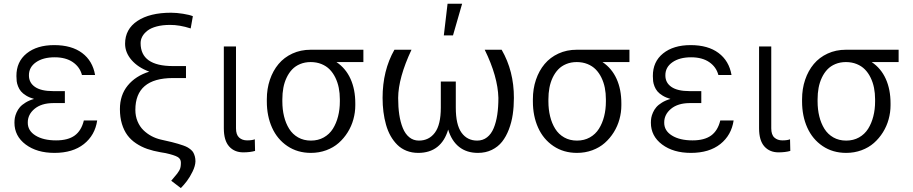

<svg xmlns="http://www.w3.org/2000/svg" viewBox="-20 -788 4766 1002"><path d="M318.5 -283.7V-250H257.1Q196 -249.6 160.3 -220Q124.6 -190.3 125 -148.1Q124.6 -105.8 165.5 -80.6Q206.3 -55.4 272.7 -55.4Q334.9 -55.4 369.9 -80.8Q404.8 -106.2 417.6 -159.4H487.2Q475.9 -82.4 417.8 -36.2Q359.7 9.9 264.2 9.9Q172.6 9.9 114 -33.9Q55.4 -77.8 55.4 -147.7Q55.4 -160.9 57.5 -173.3Q59.7 -185.7 66.4 -201Q73.2 -216.3 83.8 -228.7Q94.5 -241.1 113.5 -252.8Q132.5 -264.6 157.7 -271.7Q133.9 -278.4 116.5 -289.1Q99.1 -299.7 89.5 -311.3Q79.9 -322.8 74.2 -337.5Q68.5 -352.3 67.1 -364.3Q65.7 -376.4 65.7 -391Q65.3 -465.9 119.1 -509.2Q172.9 -552.6 262.8 -552.6Q353.7 -552.6 408.6 -511.5Q463.4 -470.5 476.2 -396.7H407.7Q396.7 -438.6 359.9 -463.8Q323.2 -489 265.3 -489Q204.9 -489 167.8 -463.1Q130.7 -437.1 131 -394.9Q130.7 -356.5 162.5 -334.5Q194.2 -312.5 257.1 -312.5H318.5Z M986.5 -703.5 975.1 -639.6Q916.9 -658.4 867.2 -658Q828.1 -658 797.9 -650Q767.8 -642 749.8 -628.2Q731.9 -614.3 722.8 -597.8Q713.8 -581.3 713.8 -562.9Q713.8 -443.2 882.8 -443.2H950.6V-380.7H881.4Q686.4 -380 686.4 -214.5Q686.4 -182.2 697.8 -154.8Q709.2 -127.5 728.3 -108.8Q747.5 -90.2 770.4 -77.9Q793.3 -65.7 818.9 -59.7L876.4 -46.5Q896.7 -41.2 909.1 -37.6Q921.5 -34.1 936.1 -28.9Q950.6 -23.8 959.2 -18.8Q967.7 -13.8 976.4 -6.6Q985.1 0.7 989.5 9.2Q994 17.8 997 28.9Q1000 40.1 1000 54.3Q999.3 78.1 985.1 107.2Q970.9 136.4 955.4 156.8Q940 177.2 923.7 193.5L873.6 155.2Q882.5 144.2 890.3 135.3Q900.2 123.9 904.8 117.9Q909.4 111.9 915 102.6Q920.5 93.4 922.2 83.6Q924 73.9 924 61.4Q924.4 41.5 907.3 31.4Q890.3 21.3 844.1 11L818.5 6.7Q779.8 0 748.6 -10.8Q717.3 -21.7 690.2 -39.8Q663 -57.9 644.9 -82.4Q626.8 -106.9 616.3 -141.3Q605.8 -175.8 605.8 -218.8Q605.8 -291.9 646.7 -341.8Q687.5 -391.7 758.9 -414.1Q700.3 -435.7 666.5 -474.8Q632.8 -513.8 632.8 -559.7Q632.8 -636 697.3 -678.8Q761.7 -721.6 872.9 -721.6Q901.6 -721.6 935.7 -716.1Q969.8 -710.6 986.5 -703.5Z M1148.1 -545.5H1211.6V-118.3Q1211.6 -84.9 1228 -70.1Q1244.3 -55.4 1269.5 -55.4Q1295.5 -55.4 1309.7 -61.1L1311.1 -0.4Q1284.8 7.1 1249.6 7.1Q1203.1 7.1 1175.6 -24Q1148.1 -55 1148.1 -118.3Z M1372.5 -258.5V-269.9Q1372.5 -324.6 1388.5 -371.8Q1404.5 -419 1433.6 -453.8Q1462.7 -488.6 1505.9 -508.5Q1549 -528.4 1601.2 -528.4H1604H1876.4V-464.1H1735.8Q1784.4 -431.5 1809.3 -376.4Q1834.2 -321.4 1834.2 -248.6V-238.6Q1834.2 -201.3 1824.2 -165.3Q1814.3 -129.3 1794.6 -97.7Q1774.9 -66.1 1747.5 -41.9Q1720.2 -17.8 1682.7 -3.9Q1645.2 9.9 1602.6 9.9Q1532.7 9.9 1479.8 -25.7Q1426.8 -61.4 1399.7 -122Q1372.5 -182.5 1372.5 -258.5ZM1453.5 -269.9V-258.5Q1453.5 -217 1462.4 -180.8Q1471.2 -144.5 1489 -115.9Q1506.7 -87.4 1535.9 -70.8Q1565 -54.3 1602.6 -54.3Q1640.3 -54.3 1669.7 -70.8Q1699.2 -87.4 1717.2 -115.9Q1735.1 -144.5 1744.3 -180.8Q1753.6 -217 1753.6 -258.5V-269.9Q1753.6 -301.5 1747.9 -329.9Q1742.2 -358.3 1730.1 -383Q1718 -407.7 1700.5 -425.6Q1682.9 -443.5 1657.5 -453.8Q1632.1 -464.1 1601.2 -464.1Q1571.4 -464.1 1546.5 -453.8Q1521.7 -443.5 1504.6 -425.6Q1487.6 -407.7 1475.9 -383Q1464.1 -358.3 1458.8 -329.9Q1453.5 -301.5 1453.5 -269.9Z M2509.6 -528.4H2598Q2662.3 -416.9 2661.9 -277Q2661.9 -231.5 2655.9 -190.7Q2649.9 -149.9 2635.7 -112.6Q2621.4 -75.3 2600.3 -48.5Q2579.2 -21.7 2546.9 -5.9Q2514.6 9.9 2474.4 9.9Q2415.5 9.9 2376.1 -21.3Q2336.6 -52.6 2318.9 -111.9Q2301.5 -52.2 2262.1 -21.1Q2222.7 9.9 2162.6 9.9Q2129.6 9.9 2101.7 -1.1Q2073.9 -12.1 2053.8 -32Q2033.7 -51.8 2018.6 -78.3Q2003.6 -104.8 1994.5 -137.3Q1985.4 -169.7 1981 -204.5Q1976.6 -239.3 1976.6 -277Q1976.6 -420.1 2038.4 -528.4H2127.5Q2058.6 -381.7 2057.9 -277Q2057.9 -229 2063.7 -189.8Q2069.6 -150.6 2082.2 -119.7Q2094.8 -88.8 2116.1 -71.6Q2137.4 -54.3 2166.2 -54.3Q2218.8 -54.3 2249.6 -95.7Q2280.5 -137.1 2280.5 -226.2V-362.6H2358.7V-226.2Q2358.7 -137.1 2388.5 -95.7Q2418.3 -54.3 2470.2 -54.3Q2500 -54.3 2521.8 -71.4Q2543.7 -88.4 2556.5 -119.3Q2569.2 -150.2 2575.1 -189.5Q2581 -228.7 2581 -277Q2578.1 -388.8 2509.6 -528.4ZM2296.2 -603.3 2315.7 -768.5H2391.7L2344.1 -603.3Z M2761 -258.5V-269.9Q2761 -324.6 2777 -371.8Q2793 -419 2822.1 -453.8Q2851.2 -488.6 2894.4 -508.5Q2937.5 -528.4 2989.7 -528.4H2992.5H3264.9V-464.1H3124.3Q3172.9 -431.5 3197.8 -376.4Q3222.7 -321.4 3222.7 -248.6V-238.6Q3222.7 -201.3 3212.7 -165.3Q3202.8 -129.3 3183.1 -97.7Q3163.4 -66.1 3136 -41.9Q3108.7 -17.8 3071.2 -3.9Q3033.7 9.9 2991.1 9.9Q2921.2 9.9 2868.3 -25.7Q2815.3 -61.4 2788.2 -122Q2761 -182.5 2761 -258.5ZM2842 -269.9V-258.5Q2842 -217 2850.9 -180.8Q2859.7 -144.5 2877.5 -115.9Q2895.2 -87.4 2924.4 -70.8Q2953.5 -54.3 2991.1 -54.3Q3028.8 -54.3 3058.2 -70.8Q3087.7 -87.4 3105.6 -115.9Q3123.6 -144.5 3132.8 -180.8Q3142 -217 3142 -258.5V-269.9Q3142 -301.5 3136.4 -329.9Q3130.7 -358.3 3118.6 -383Q3106.5 -407.7 3089 -425.6Q3071.4 -443.5 3046 -453.8Q3020.6 -464.1 2989.7 -464.1Q2959.9 -464.1 2935 -453.8Q2910.2 -443.5 2893.1 -425.6Q2876.1 -407.7 2864.3 -383Q2852.6 -358.3 2847.3 -329.9Q2842 -301.5 2842 -269.9Z M3639.9 -283.7V-250H3578.5Q3517.4 -249.6 3481.7 -220Q3446 -190.3 3446.4 -148.1Q3446 -105.8 3486.9 -80.6Q3527.7 -55.4 3594.1 -55.4Q3656.2 -55.4 3691.2 -80.8Q3726.2 -106.2 3739 -159.4H3808.6Q3797.2 -82.4 3739.2 -36.2Q3681.1 9.9 3585.6 9.9Q3494 9.9 3435.4 -33.9Q3376.8 -77.8 3376.8 -147.7Q3376.8 -160.9 3378.9 -173.3Q3381 -185.7 3387.8 -201Q3394.5 -216.3 3405.2 -228.7Q3415.8 -241.1 3434.8 -252.8Q3453.8 -264.6 3479 -271.7Q3455.3 -278.4 3437.9 -289.1Q3420.5 -299.7 3410.9 -311.3Q3401.3 -322.8 3395.6 -337.5Q3389.9 -352.3 3388.5 -364.3Q3387.1 -376.4 3387.1 -391Q3386.7 -465.9 3440.5 -509.2Q3494.3 -552.6 3584.2 -552.6Q3675.1 -552.6 3729.9 -511.5Q3784.8 -470.5 3797.6 -396.7H3729Q3718 -438.6 3681.3 -463.8Q3644.5 -489 3586.6 -489Q3526.3 -489 3489.2 -463.1Q3452.1 -437.1 3452.4 -394.9Q3452.1 -356.5 3483.8 -334.5Q3515.6 -312.5 3578.5 -312.5H3639.9Z M3941.4 -545.5H4005V-118.3Q4005 -84.9 4021.3 -70.1Q4037.6 -55.4 4062.9 -55.4Q4088.8 -55.4 4103 -61.1L4104.4 -0.4Q4078.1 7.1 4043 7.1Q3996.4 7.1 3968.9 -24Q3941.4 -55 3941.4 -118.3Z M4165.8 -258.5V-269.9Q4165.8 -324.6 4181.8 -371.8Q4197.8 -419 4226.9 -453.8Q4256 -488.6 4299.2 -508.5Q4342.3 -528.4 4394.5 -528.4H4397.4H4669.7V-464.1H4529.1Q4577.8 -431.5 4602.6 -376.4Q4627.5 -321.4 4627.5 -248.6V-238.6Q4627.5 -201.3 4617.5 -165.3Q4607.6 -129.3 4587.9 -97.7Q4568.2 -66.1 4540.8 -41.9Q4513.5 -17.8 4476 -3.9Q4438.6 9.9 4396 9.9Q4326 9.9 4273.1 -25.7Q4220.2 -61.4 4193 -122Q4165.8 -182.5 4165.8 -258.5ZM4246.8 -269.9V-258.5Q4246.8 -217 4255.7 -180.8Q4264.6 -144.5 4282.3 -115.9Q4300.1 -87.4 4329.2 -70.8Q4358.3 -54.3 4396 -54.3Q4433.6 -54.3 4463.1 -70.8Q4492.5 -87.4 4510.5 -115.9Q4528.4 -144.5 4537.6 -180.8Q4546.9 -217 4546.9 -258.5V-269.9Q4546.9 -301.5 4541.2 -329.9Q4535.5 -358.3 4523.4 -383Q4511.4 -407.7 4493.8 -425.6Q4476.2 -443.5 4450.8 -453.8Q4425.4 -464.1 4394.5 -464.1Q4364.7 -464.1 4339.8 -453.8Q4315 -443.5 4297.9 -425.6Q4280.9 -407.7 4269.2 -383Q4257.5 -358.3 4252.1 -329.9Q4246.8 -301.5 4246.8 -269.9Z"/></svg>

Font: Inter Light BETA
Style: Regular
Weight: 300
Designer: Rasmus Andersson
Foundry: rsms
Version: Version 3.011;git-f93a4a705